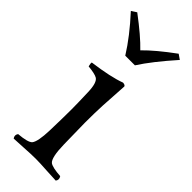

<svg xmlns="http://www.w3.org/2000/svg" viewBox="-217 -668 701 701"><g transform="rotate(45 133.5 -317.5)"><path d="M105 -497.1Q66.4 -559.1 3.9 -627L23.9 -640.1Q94.7 -586.9 129.9 -549.8Q168.5 -589.4 237.8 -640.1L256.8 -627Q189.5 -551.3 154.8 -497.1ZM175.8 -108.9Q177.2 -43.5 192.9 -30.3Q205.6 -21 248 -18.1Q256.3 -6.3 248 4.9Q228.5 4.4 198.2 2.4Q162.1 0 140.1 0Q116.7 0 79.6 2.4Q48.8 4.4 30.8 4.9Q22.5 -6.8 30.8 -18.1Q77.6 -22 88.4 -33.7Q101.1 -49.3 103 -108.9Q105 -175.3 105 -220.7Q105 -248.5 103 -307.1Q101.6 -354.5 85.4 -364.3Q73.2 -371.6 38.1 -375Q34.7 -387.2 36.1 -393.1Q123.5 -404.8 168.9 -421.9Q180.7 -420.9 182.1 -415Q182.1 -413.6 175.8 -311.5Q173.8 -270.5 173.8 -219.7Q173.8 -193.4 175.8 -108.9Z"/></g></svg>

Font: Linux Libertine Display O
Style: Regular
Weight: 400
Designer: Philipp H. Poll
Foundry: Philipp H. Poll
Version: Version 5.0.9